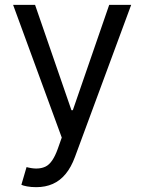

<svg xmlns="http://www.w3.org/2000/svg" viewBox="-20 -566 597 794"><path d="M129.9 208Q108.4 208 91.8 204.8Q75.2 201.7 68.4 198.2L89.8 125L98.1 127Q140.1 136.7 168.9 122.6Q197.8 108.4 218.8 49.8L235.4 2.9L34.2 -545.9H125L275.4 -110.4H281.2L431.6 -545.9H522.5L290 83Q274.4 125.5 251.5 153.3Q228.5 181.2 198.2 194.6Q168 208 129.9 208Z"/></svg>

Font: Inter
Style: Regular
Weight: 400
Designer: Rasmus Andersson
Foundry: rsms
Version: Version 4.000;git-8c9346024